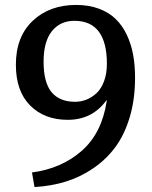

<svg xmlns="http://www.w3.org/2000/svg" viewBox="-20 -590 621 785"><path d="M121.1 174.8 110.8 115.2Q231.4 99.1 313.7 27.1Q396 -44.9 416 -174.8V-181.2Q358.4 -100.1 256.8 -100.1Q161.6 -100.1 103.3 -158.7Q44.9 -217.3 44.9 -325.2Q44.9 -439.9 113.8 -504.9Q182.6 -569.8 291 -569.8Q342.8 -569.8 383.8 -554.7Q424.8 -539.6 452.4 -512.9Q480 -486.3 498 -448.5Q516.1 -410.6 524.2 -366.9Q532.2 -323.2 532.2 -272Q532.2 -183.6 510.5 -111.1Q488.8 -38.6 451.2 12Q413.6 62.5 360.8 98.4Q308.1 134.3 248.5 152.6Q189 170.9 121.1 174.8ZM287.1 -173.8Q311 -173.8 333.3 -182.6Q355.5 -191.4 374.8 -209.2Q394 -227.1 405.5 -258.1Q417 -289.1 417 -329.1Q417 -504.9 284.2 -504.9Q226.1 -504.9 192.1 -462.4Q158.2 -419.9 158.2 -337.9Q158.2 -252.4 190.9 -213.1Q223.6 -173.8 287.1 -173.8Z"/></svg>

Font: Literata Book Medium
Style: Regular
Weight: 500
Designer: Latin by Veronika Burian and Jose Scaglione. Greek by Irene Vlachou. Cyrillic by Vera Evstafieva
Foundry: TypeTogether
Version: Version 2.003;PS 002.003;hotconv 1.0.88;makeotf.lib2.5.64775